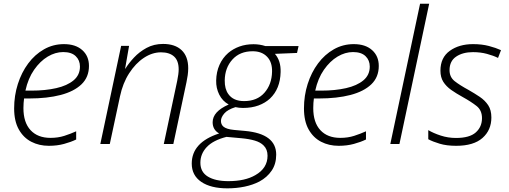

<svg xmlns="http://www.w3.org/2000/svg" viewBox="-20 -780 2756 1040"><path d="M244.6 9.8Q191.9 9.8 149.4 -12.2Q106.9 -34.2 81.8 -79.1Q56.6 -124 56.6 -192.9Q56.6 -262.2 76.7 -325Q96.7 -387.7 132.8 -436.3Q168.9 -484.9 218.3 -512.9Q267.6 -541 326.7 -541Q389.6 -541 425.8 -508.5Q461.9 -476.1 461.9 -422.9Q461.9 -362.3 421.6 -323.5Q381.3 -284.7 308.6 -265.6Q235.8 -246.6 137.7 -246.6H110.4Q108.9 -236.8 107.9 -222.4Q106.9 -208 106.9 -194.3Q106.9 -116.7 145.5 -75Q184.1 -33.2 253.4 -33.2Q294.4 -33.2 328.6 -44.2Q362.8 -55.2 392.6 -68.8V-24.4Q364.7 -10.7 327.1 -0.5Q289.6 9.8 244.6 9.8ZM117.7 -289.1H150.4Q225.1 -289.1 284.4 -302.5Q343.8 -315.9 378.4 -344.7Q413.1 -373.5 413.1 -419.4Q413.1 -453.6 390.1 -475.8Q367.2 -498 322.3 -498Q279.8 -498 238.5 -473.4Q197.3 -448.7 164.8 -402.1Q132.3 -355.5 117.7 -289.1Z M523.4 0 636.2 -531.7H679.2L657.7 -408.2H659.2Q676.8 -437 705.6 -468Q734.4 -499 773.9 -520.5Q813.5 -542 863.3 -542Q928.2 -542 963.9 -508.1Q999.5 -474.1 999.5 -410.6Q999.5 -392.6 996.8 -373Q994.1 -353.5 990.2 -335.4L918.9 0H867.2L939.9 -342.3Q947.8 -380.4 947.8 -404.3Q947.8 -451.2 922.9 -473.9Q897.9 -496.6 852.1 -496.6Q804.7 -496.6 759.5 -466.8Q714.4 -437 679.7 -383.3Q645 -329.6 629.9 -257.8L574.7 0Z M1211.9 240.2Q1121.6 240.2 1070.1 205.1Q1018.6 169.9 1018.6 106Q1018.6 -8.8 1167 -57.1Q1131.8 -77.1 1131.8 -117.7Q1131.8 -175.8 1218.8 -213.9Q1185.1 -232.4 1167.5 -267.6Q1149.9 -302.7 1150.9 -343.8Q1151.9 -390.6 1168.9 -428.7Q1186 -466.8 1216.3 -493.2Q1242.7 -515.6 1277.3 -528.1Q1312 -540.5 1353.5 -540.5Q1386.7 -540.5 1418 -530.3H1597.2L1588.9 -493.2L1469.2 -488.3Q1502 -450.2 1500 -389.6Q1498 -298.8 1442.4 -246.1Q1416.5 -222.2 1379.9 -208.7Q1343.3 -195.3 1296.4 -195.3Q1274.4 -195.3 1255.4 -199.7Q1212.9 -186.5 1194.8 -165.3Q1176.8 -144 1176.8 -125Q1176.8 -106.4 1189.5 -94.7Q1206.1 -80.1 1248 -76.2L1307.6 -70.8Q1476.1 -55.2 1476.1 57.6Q1476.1 108.4 1451.4 144.5Q1426.8 180.7 1385.3 203.1Q1349.6 221.7 1304.9 231Q1260.3 240.2 1211.9 240.2ZM1302.2 -232.4Q1372.6 -232.4 1412.4 -277.6Q1452.1 -322.8 1453.6 -391.1Q1455.1 -443.8 1426.3 -473.1Q1397.9 -502.4 1348.6 -502.4Q1279.3 -502.4 1238.8 -457.5Q1198.2 -412.6 1197.3 -344.2Q1196.8 -297.9 1216.8 -270.5Q1243.7 -232.4 1302.2 -232.4ZM1216.8 201.2Q1307.6 201.2 1363.3 168.5Q1429.2 130.9 1429.2 63.5Q1429.2 28.8 1407.7 7.8Q1390.6 -9.3 1360.6 -18.3Q1330.6 -27.3 1288.1 -31.2L1206.5 -38.6Q1134.3 -20 1099.9 16.6Q1065.4 53.2 1065.4 101.6Q1065.4 151.9 1106 176.5Q1146.5 201.2 1216.8 201.2Z M1814.5 9.8Q1761.7 9.8 1719.2 -12.2Q1676.8 -34.2 1651.6 -79.1Q1626.5 -124 1626.5 -192.9Q1626.5 -262.2 1646.5 -325Q1666.5 -387.7 1702.6 -436.3Q1738.8 -484.9 1788.1 -512.9Q1837.4 -541 1896.5 -541Q1959.5 -541 1995.6 -508.5Q2031.7 -476.1 2031.7 -422.9Q2031.7 -362.3 1991.5 -323.5Q1951.2 -284.7 1878.4 -265.6Q1805.7 -246.6 1707.5 -246.6H1680.2Q1678.7 -236.8 1677.7 -222.4Q1676.8 -208 1676.8 -194.3Q1676.8 -116.7 1715.3 -75Q1753.9 -33.2 1823.2 -33.2Q1864.3 -33.2 1898.4 -44.2Q1932.6 -55.2 1962.4 -68.8V-24.4Q1934.6 -10.7 1897 -0.5Q1859.4 9.8 1814.5 9.8ZM1687.5 -289.1H1720.2Q1794.9 -289.1 1854.2 -302.5Q1913.6 -315.9 1948.2 -344.7Q1982.9 -373.5 1982.9 -419.4Q1982.9 -453.6 1960 -475.8Q1937 -498 1892.1 -498Q1849.6 -498 1808.3 -473.4Q1767.1 -448.7 1734.6 -402.1Q1702.1 -355.5 1687.5 -289.1Z M2094.2 0 2255.4 -759.8H2304.7L2143.6 0Z M2450.7 9.8Q2399.4 9.8 2361.8 -1.5Q2324.2 -12.7 2299.8 -25.9V-75.2Q2327.6 -58.6 2367.2 -45.7Q2406.7 -32.7 2450.2 -32.7Q2523.4 -32.7 2557.1 -62.7Q2590.8 -92.8 2590.8 -140.1Q2590.8 -182.6 2561.5 -205.8Q2532.2 -229 2486.3 -254.4Q2451.7 -273.4 2424.3 -292.7Q2397 -312 2381.3 -336.7Q2365.7 -361.3 2365.7 -397Q2365.7 -468.3 2416.3 -504.6Q2466.8 -541 2542.5 -541Q2589.8 -541 2627.9 -531Q2666 -521 2693.8 -508.3L2677.7 -466.3Q2651.9 -479 2617.2 -488.3Q2582.5 -497.6 2542 -497.6Q2486.8 -497.6 2450.9 -473.4Q2415 -449.2 2415 -399.9Q2415 -362.3 2442.9 -340.3Q2470.7 -318.4 2517.6 -293Q2550.3 -274.4 2578.6 -255.4Q2606.9 -236.3 2624.3 -210.2Q2641.6 -184.1 2641.6 -143.6Q2641.6 -75.2 2593.5 -32.7Q2545.4 9.8 2450.7 9.8Z"/></svg>

Font: Open Sans Light
Style: Italic
Weight: 300
Italic angle: -12°
Designer: Monotype Design Team
Foundry: Monotype Imaging Inc.
Version: Version 3.003; ttfautohint (v1.8.4)